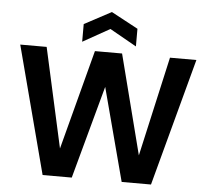

<svg xmlns="http://www.w3.org/2000/svg" viewBox="-60 -985 1142 1050"><g transform="rotate(5 511.0 -460.5)"><path d="M212 0 28 -700H173L294 -153L438 -700H587L727 -153L850 -700H995L807 0H646L511 -510L372 0ZM364 -745V-842L512 -921L659 -842V-745L512 -828Z"/></g></svg>

Font: DM Sans 10pt
Style: Bold
Weight: 700
Version: Version 4.004;gftools[0.9.30]